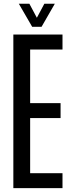

<svg xmlns="http://www.w3.org/2000/svg" viewBox="-20 -980 368 1000"><path d="M49.5 0V-800H305.5V-722H137V-443H295.5V-365H137V-78H305.5V0ZM147.5 -840.5 78 -960.5H133L172 -887.5L211 -960.5H265.5L196.5 -840.5Z"/></svg>

Font: Big Shoulders Display Thin SemiBold
Style: Regular
Weight: 600
Version: Version 2.002